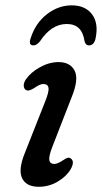

<svg xmlns="http://www.w3.org/2000/svg" viewBox="-20 -706 390 736"><path d="M188.5 -77.5Q200.5 -77.5 223 -92.5Q231 -98 237.8 -100.5Q244.5 -103 251.5 -98.5Q267.5 -87 251 -57.5Q235 -30 201.5 -10Q168 10 128.5 10Q81 10 65 -22.5Q49 -55 75 -119L151 -311.5Q168 -352.5 166 -368.2Q164 -384 146.5 -384Q139 -384 130 -379.8Q121 -375.5 110.5 -368Q101 -362.5 93.5 -360Q86 -357.5 79.5 -361Q71.5 -366 71 -377.2Q70.5 -388.5 79 -401.5Q97.5 -428.5 133 -448.2Q168.5 -468 204.5 -468Q249 -468 266 -435.2Q283 -402.5 254.5 -333L181.5 -145.5Q166.5 -107.5 169 -92.5Q171.5 -77.5 188.5 -77.5ZM236 -614Q177 -614 133.5 -548Q120.5 -532 108.5 -532Q88 -532 97.5 -559.5Q116 -617.5 159.8 -651.5Q203.5 -685.5 255 -685.5Q306.5 -685.5 332.5 -651.5Q358.5 -617.5 346.5 -559.5Q341 -532 320.5 -532Q308.5 -532 304 -548Q295 -614 236 -614Z"/></svg>

Font: Fraunces 9pt S100
Style: Italic
Weight: 400
Italic angle: -16°
Version: Version 1.000; ttfautohint (v1.8.3)